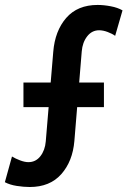

<svg xmlns="http://www.w3.org/2000/svg" viewBox="-29 -749 516 777"><path d="M91.3 7.8Q66.9 7.8 38.8 3.4Q10.7 -1 -9.3 -11.7L19.5 -115.7Q33.7 -106.9 52.5 -99.9Q71.3 -92.8 85.9 -92.8Q115.7 -92.8 134.5 -116.9Q153.3 -141.1 156.2 -176.8L186.5 -539.1Q193.4 -624 239 -676.5Q284.7 -729 366.2 -729Q391.1 -729 419.2 -723.6Q447.3 -718.3 466.8 -707L437 -604Q424.8 -612.8 406.5 -619.6Q388.2 -626.5 372.1 -626.5Q342.8 -626.5 323.7 -601.8Q304.7 -577.1 301.8 -541L272 -178.7Q265.1 -96.2 219 -44.2Q172.9 7.8 91.3 7.8ZM65.9 -315.4V-415H391.6V-315.4Z"/></svg>

Font: Reddit Sans Condensed SemiBold
Style: Regular
Weight: 600
Designer: Stephen Hutchings
Foundry: Reddit
Version: Version 1.014